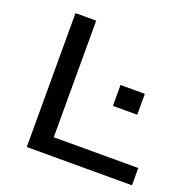

<svg xmlns="http://www.w3.org/2000/svg" viewBox="-125 -828 943 950"><g transform="rotate(20 346.0 -352.5)"><path d="M114 0V-705H223V-91H668V0ZM445 -337V-447H573V-337Z"/></g></svg>

Font: Nunito Sans 10pt Expanded Medium
Style: Regular
Weight: 500
Width: 7
Designer: Vernon Adams
Foundry: Vernon Adams
Version: Version 3.101;gftools[0.9.27]